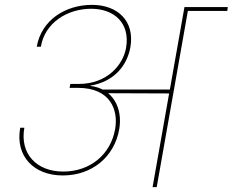

<svg xmlns="http://www.w3.org/2000/svg" viewBox="-20 -769 956 789"><path d="M607 0H624L752 -724H914L916 -740H738L678 -401H392L413 -386L675 -385ZM269 -424 266 -408H300C435 -408 467 -316 453 -238C435 -135 351 -64 240 -64C130 -64 61 -137 80 -244H63C42 -127 119 -48 238 -48C358 -48 450 -124 470 -238C485 -325 444 -405 351 -416V-417C447 -433 502 -497 516 -576C534 -682 464 -749 358 -749C248 -749 150 -686 131 -577H148C164 -675 256 -733 355 -733C448 -733 516 -675 498 -572C486 -504 422 -424 303 -424Z"/></svg>

Font: Poppins Devanagari Thin
Style: Italic
Weight: 100
Italic angle: -10°
Designer: Ninad Kale (Devanagari), Jonny Pinhorn (Latin)
Foundry: Indian Type Foundry
Version: 4.005